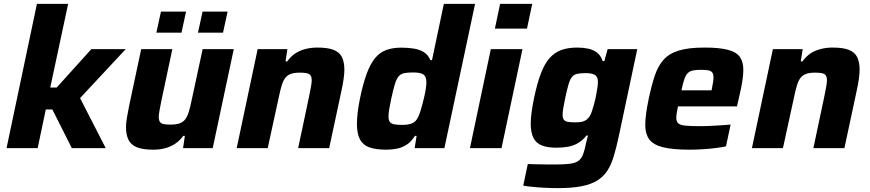

<svg xmlns="http://www.w3.org/2000/svg" viewBox="-20 -763 4483 989"><path d="M13.7 0 170.2 -743H331L238.8 -312.1H272L450.6 -510H627.7L392.4 -257.7L524.6 0H349.9L249.6 -199.3H215.9L174 0Z M769.4 8Q714.6 8 684.2 -4.8Q653.8 -17.7 641.4 -43.7Q629 -69.7 629 -108.5Q629 -128.4 633.9 -157.5Q638.8 -186.7 645.2 -218.2L707.3 -510H867.7L810.8 -241.5Q805.8 -216.4 801.8 -194.8Q797.8 -173.3 797.8 -161.5Q797.8 -144 803.7 -135.2Q809.6 -126.5 823.1 -123.8Q836.5 -121.2 858.1 -121.2Q887.4 -121.2 905.5 -127.7Q923.6 -134.3 934.5 -148.8Q945.4 -163.3 952.6 -187.4Q959.9 -211.4 967 -246.1L1023.9 -510H1184.2L1075.7 0H923L932.2 -63.2H923.9Q905.7 -37.9 881.7 -22.2Q857.8 -6.5 829.9 0.7Q801.9 8 769.4 8ZM999.8 -594.7 1023.5 -703.4H1152.4L1128.8 -594.7ZM785.5 -594.7 809.1 -703.4H938.4L914.8 -594.7Z M1199.2 0 1307.2 -510H1460.5L1450.8 -446.8H1459.6Q1477.8 -472.6 1501.5 -488.1Q1525.1 -503.5 1553.9 -510.7Q1582.6 -518 1614.1 -518Q1669.3 -518 1699.5 -505.7Q1729.6 -493.3 1741.8 -468Q1753.9 -442.8 1753.9 -403.8Q1753.9 -384.5 1749.8 -355.3Q1745.6 -326.1 1738.7 -294.7L1675.6 0H1515.8L1572.6 -268.5Q1577.6 -293.6 1581.6 -315.2Q1585.6 -336.7 1585.6 -348.5Q1585.6 -366.5 1579.5 -374.7Q1573.3 -383 1560.4 -385.9Q1547.4 -388.8 1525.4 -388.8Q1496.1 -388.8 1478 -382.3Q1459.9 -375.7 1449 -361.2Q1438.1 -346.7 1430.9 -322.6Q1423.6 -298.6 1416.5 -263.9L1359 0Z M1969.4 8Q1917.1 8 1883.7 -3.6Q1850.3 -15.3 1834.4 -44.3Q1818.6 -73.4 1818.6 -124.9Q1818.6 -150.2 1822.4 -183.5Q1826.2 -216.8 1834.6 -257.5Q1850.6 -334.4 1869.4 -384.8Q1888.2 -435.1 1912.5 -464.3Q1936.8 -493.6 1970 -505.6Q2003.1 -517.6 2047.3 -517.6Q2082.7 -517.6 2112.2 -512.7Q2141.7 -507.9 2163.6 -494.2Q2185.5 -480.5 2196.9 -453.3H2205.2L2266.3 -743H2427.1L2269.1 0H2115.9L2126 -63.2H2117.2Q2098.7 -32.8 2074.3 -17.4Q2049.9 -2 2023.1 3Q1996.4 8 1969.4 8ZM2051.9 -119.6Q2075 -119.6 2090.6 -123.7Q2106.2 -127.7 2116.7 -136.6Q2127.1 -145.5 2134 -160.5Q2139.2 -170.8 2144.9 -188.2Q2150.6 -205.7 2156 -226.5Q2161.5 -247.2 2166.3 -268.4Q2171.2 -289.5 2173.7 -308.2Q2176.3 -326.8 2176.3 -338.9Q2176.3 -368.1 2161.6 -378.9Q2146.9 -389.8 2107.6 -389.8Q2079 -389.8 2061.5 -386.1Q2044.1 -382.4 2033 -369.2Q2021.9 -355.9 2013.8 -328.8Q2005.6 -301.8 1995.4 -255Q1988.4 -222.7 1984.8 -200.6Q1981.2 -178.4 1981.2 -163.4Q1981.2 -144.2 1988.1 -134.9Q1995 -125.6 2011 -122.6Q2026.9 -119.6 2051.9 -119.6Z M2529.2 -615.8 2556.1 -743H2721.5L2694.6 -615.8ZM2400.7 0 2508.2 -510H2671.3L2563.3 0Z M2853.8 206Q2821.3 206 2787.2 204.3Q2753.2 202.6 2723.8 199.6Q2694.5 196.7 2675.2 193.3L2698.7 82Q2719.6 82.6 2743.1 83.2Q2766.5 83.7 2791.1 84Q2815.6 84.3 2837.6 84.3Q2887.2 84.3 2915.9 80.5Q2944.5 76.8 2959.9 65.2Q2975.2 53.7 2983.7 31.1Q2992.3 8.6 2999.5 -29.1Q3001.5 -38.2 3004.1 -46.9Q3006.7 -55.6 3008.6 -64.7H3000.9Q2980.5 -39.2 2956.8 -25.5Q2933 -11.9 2905.6 -7.1Q2878.2 -2.2 2845.1 -2.2Q2801 -2.2 2771.7 -13.5Q2742.5 -24.8 2728.1 -52.1Q2713.8 -79.5 2713.8 -126Q2713.8 -152 2718.3 -185.3Q2722.8 -218.5 2731.2 -259.3Q2747.2 -335.3 2766.4 -385.4Q2785.6 -435.5 2811.4 -464.4Q2837.1 -493.3 2872 -505.7Q2906.8 -518 2954.1 -518Q2982.2 -518 3008.5 -512.7Q3034.7 -507.4 3054.9 -492.3Q3075.1 -477.2 3084.1 -448.5H3092.9L3110 -510H3262.6L3166.8 -58.4Q3154.8 -2.8 3141.9 40.5Q3129.1 83.9 3109.1 115.2Q3089.1 146.4 3057.3 166.4Q3025.5 186.4 2975.9 196.2Q2926.4 206 2853.8 206ZM2943.6 -132.8Q2962.8 -132.8 2976.2 -135.4Q2989.5 -138.1 2999.4 -145Q3009.2 -151.9 3016.6 -162.9Q3022.4 -170.9 3028.2 -187.7Q3033.9 -204.4 3039.6 -225.1Q3045.3 -245.8 3049.7 -267.7Q3054.2 -289.5 3057 -308.8Q3059.9 -328 3059.9 -340.9Q3059.9 -367.4 3044.5 -376.9Q3029.1 -386.4 2997.4 -386.4Q2970.1 -386.4 2953.5 -382.7Q2936.8 -379 2926.5 -366.8Q2916.2 -354.5 2908.6 -328.9Q2901 -303.4 2891.7 -259Q2885.1 -228.1 2881.6 -207Q2878 -186 2878 -172.1Q2878 -155.1 2884.3 -146.4Q2890.7 -137.6 2905.5 -135.2Q2920.2 -132.8 2943.6 -132.8Z M3531.7 8Q3444.2 8 3394.2 -4.7Q3344.2 -17.4 3324 -45.7Q3303.7 -73.9 3303.7 -117.9Q3303.7 -145.3 3308.3 -179.4Q3313 -213.4 3321.5 -254Q3336.1 -323.3 3352.8 -373.3Q3369.5 -423.3 3398.1 -455.4Q3426.8 -487.4 3476.9 -502.7Q3527.1 -518 3608.5 -518Q3687.2 -518 3730.8 -506.1Q3774.3 -494.2 3791.6 -469Q3808.9 -443.9 3808.9 -403.5Q3808.9 -384.5 3805.8 -359.7Q3802.6 -335 3797.2 -308.4Q3791.8 -281.8 3785.2 -254L3776.2 -215H3472.2Q3469.5 -199.5 3466.5 -183.8Q3463.5 -168.1 3463.5 -158.2Q3463.5 -138.2 3472.8 -128.6Q3482.1 -119 3508.7 -116Q3535.4 -113.1 3586.4 -113.1Q3606.2 -113.1 3632.8 -114.1Q3659.5 -115.1 3688.4 -117.2Q3717.3 -119.3 3743.5 -121.3L3719.6 -9.2Q3697.9 -4.3 3666.3 -0.4Q3634.8 3.6 3599.6 5.8Q3564.5 8 3531.7 8ZM3490.2 -297.7H3645.2L3647.7 -310.3Q3651.2 -328.5 3653.2 -341.2Q3655.2 -354 3655.2 -363.7Q3655.2 -381.1 3648.9 -389.5Q3642.6 -398 3628.6 -400.7Q3614.7 -403.4 3592.1 -403.4Q3564.7 -403.4 3548.1 -399.7Q3531.5 -396 3521.4 -385.1Q3511.4 -374.2 3504.3 -353.2Q3497.3 -332.3 3490.2 -297.7Z M3853.2 0 3961.2 -510H4114.5L4104.8 -446.8H4113.6Q4131.8 -472.6 4155.5 -488.1Q4179.1 -503.5 4207.9 -510.7Q4236.6 -518 4268.1 -518Q4323.3 -518 4353.5 -505.7Q4383.6 -493.3 4395.8 -468Q4407.9 -442.8 4407.9 -403.8Q4407.9 -384.5 4403.8 -355.3Q4399.6 -326.1 4392.7 -294.7L4329.6 0H4169.8L4226.6 -268.5Q4231.6 -293.6 4235.6 -315.2Q4239.6 -336.7 4239.6 -348.5Q4239.6 -366.5 4233.5 -374.7Q4227.3 -383 4214.4 -385.9Q4201.4 -388.8 4179.4 -388.8Q4150.1 -388.8 4132 -382.3Q4113.9 -375.7 4103 -361.2Q4092.1 -346.7 4084.9 -322.6Q4077.6 -298.6 4070.5 -263.9L4013 0Z"/></svg>

Font: Saira Thin
Style: Italic
Weight: 100
Italic angle: -12°
Designer: Hector Gatti with collaboration of the Omnibus-Type team
Foundry: Omnibus-Type
Version: Version 1.101